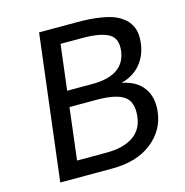

<svg xmlns="http://www.w3.org/2000/svg" viewBox="-105 -809 872 907"><g transform="rotate(-15 331.0 -355.5)"><path d="M222.7 -410.2H346.2Q502.9 -410.2 517.6 -526.4Q524.9 -586.9 484.9 -609.4Q444.3 -632.3 357.9 -632.3H250ZM182.6 -79.6H326.2Q409.2 -79.6 456.5 -111.6Q503.9 -143.6 511.2 -204.6Q520 -275.4 481.4 -304.2Q442.9 -333 344.2 -333H213.4ZM79.1 0 166 -710.9H354Q386.2 -710.9 412.8 -709.2Q439.5 -707.5 468.8 -702.6Q498 -698.2 520.8 -690.4Q543.5 -682.6 564 -668.9Q593.3 -650.4 608.2 -618.2Q623 -585.9 617.2 -537.6Q609.9 -478.5 575.4 -437Q541 -395.5 480.5 -379.4Q550.8 -366.7 584.5 -320.3Q618.7 -273.9 609.9 -202.1Q599.6 -114.7 526.4 -57.1Q453.1 0 331.5 0Z"/></g></svg>

Font: Ride
Style: Italic
Weight: 400
Version: Version 3.000